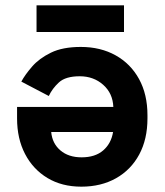

<svg xmlns="http://www.w3.org/2000/svg" viewBox="-20 -686 618 720"><path d="M533 -254V-242Q533 -164 502 -106.5Q471 -49 415 -17.5Q359 14 285 14Q212 14 158 -18.5Q104 -51 74 -108.5Q44 -166 44 -242V-285H405Q403 -336 367 -368Q331 -400 279 -400Q226 -400 201 -377Q176 -354 163 -326L60 -380Q74 -406 100.5 -436.5Q127 -467 171 -488.5Q215 -510 283 -510Q357 -510 413.5 -478.5Q470 -447 501.5 -389.5Q533 -332 533 -254ZM172 -191Q176 -148 206.5 -122Q237 -96 286 -96Q337 -96 367 -122Q397 -148 404 -191ZM117 -566V-666H445V-566Z"/></svg>

Font: Space 7353
Style: Regular
Weight: 400
Designer: Christine Claussen + Ruben Lyon  (Space 7353)
Version: Version 1.000;FEAKit 1.0